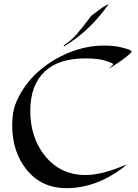

<svg xmlns="http://www.w3.org/2000/svg" viewBox="-20 -959 719 1000"><path d="M585 -625Q554.7 -605 548.8 -603Q549.3 -605 556.2 -610.4Q568.8 -620.6 568.8 -623.3Q568.8 -626 566.7 -627.7Q564.5 -629.4 561.8 -630.6Q559.1 -631.8 556.6 -632.8Q554.2 -633.8 538.1 -639.6Q499.5 -654.8 427.2 -654.8Q355 -654.8 302.5 -637.9Q250 -621.1 213.4 -586.9Q137.7 -516.1 137.7 -380.9Q137.7 -243.7 212.9 -148.9Q293.9 -47.4 425.8 -47.4Q513.2 -47.4 640.1 -103Q636.2 -99.6 632.8 -96.7Q627.9 -91.3 620.6 -85.4Q478.5 21 326.2 21Q194.8 21 116.2 -78.1Q43.5 -170.4 43.5 -307.1Q43.5 -377.4 64.2 -426Q85 -474.6 112.8 -512.7Q140.6 -550.8 176 -583Q211.4 -615.2 252.7 -640.9Q293.9 -666.5 338.4 -684.6Q429.7 -721.7 522.5 -721.7Q574.7 -721.7 610.4 -712.6Q646 -703.6 655.5 -699.2Q665 -694.8 665 -690.7Q665 -686.5 657.2 -679.2Q649.4 -671.9 637.7 -662.8Q626 -653.8 611.8 -643.6Q597.7 -633.3 585 -625ZM312.5 -716.8V-722.7Q351.1 -748 379.4 -780.8Q413.6 -820.3 455.1 -876.5Q455.6 -877.4 482.9 -897.5Q510.3 -917.5 513.2 -919.7Q516.1 -921.9 522.5 -925.3Q528.8 -928.7 534.7 -932.1Q540.5 -935.5 547.4 -939.5Q534.2 -922.4 519.8 -902.6Q505.4 -882.8 481.9 -856.9Q430.7 -800.3 383.5 -765.1Q336.4 -730 312.5 -716.8Z"/></svg>

Font: Fondamento
Style: Regular
Weight: 400
Version: Version 1.000